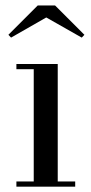

<svg xmlns="http://www.w3.org/2000/svg" viewBox="-20 -700 343 720"><path d="M196.5 -460V-19.5H262V0H41.5V-19.5H106.5V-440.5H41.5V-460ZM21.5 -559 11.5 -569.5 121.5 -679.5H186.5L296.5 -569.5L286.5 -559L153.5 -634.5Z"/></svg>

Font: Bodoni Moda SC 11pt
Style: Regular
Weight: 400
Version: Version 2.005